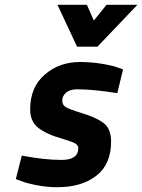

<svg xmlns="http://www.w3.org/2000/svg" viewBox="-20 -770 594 802"><path d="M302 -397Q272 -397 256 -383Q240 -369 240 -350.5Q240 -332 254 -323Q268 -314 326.5 -296Q385 -278 414.5 -254.5Q444 -231 444 -178Q444 -84 382.5 -36Q321 12 219 12Q176 12 132.5 3.5Q89 -5 68 -14L46 -22L71 -120Q167 -102 237 -102Q307 -102 307 -151Q307 -164 293 -171.5Q279 -179 245 -189Q174 -209 140 -236Q106 -263 106 -313Q106 -406 167 -458.5Q228 -511 314 -511Q361 -511 406 -503.5Q451 -496 472 -488L494 -480L470 -381Q367 -397 302 -397ZM387 -575H302L220 -750H343L372 -684L425 -750H554Z"/></svg>

Font: Titillium Web
Style: Bold Italic
Weight: 700
Italic angle: -13°
Version: Version 1.001;PS 57.000;hotconv 1.0.70;makeotf.lib2.5.55311